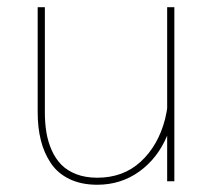

<svg xmlns="http://www.w3.org/2000/svg" viewBox="-20 -505 596 535"><path d="M465.8 -484.9V0H445.8V-127Q419.4 -64 368.2 -27.1Q316.9 9.8 251 9.8Q206.5 9.8 173.6 -6.1Q140.6 -22 121.6 -50.5Q102.5 -79.1 93.8 -114.3Q85 -149.4 85 -191.9V-484.9H105V-191.9Q105 -161.6 109.4 -135.5Q113.8 -109.4 124.3 -85.9Q134.8 -62.5 151.1 -45.9Q167.5 -29.3 192.9 -19.5Q218.3 -9.8 251 -9.8Q323.7 -9.8 372.3 -54.7Q420.9 -99.6 439.9 -172.9Q445.8 -199.2 445.8 -203.1V-484.9Z"/></svg>

Font: Genome Thin
Style: Regular
Weight: 250
Designer: Alfredo Marco Pradil
Version: Version 1.001